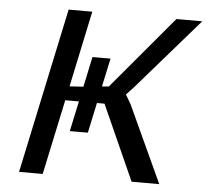

<svg xmlns="http://www.w3.org/2000/svg" viewBox="-49 -714 828 766"><g transform="rotate(5 365.0 -331.0)"><path d="M268.1 -300.8H213.4L149.4 0H54.7L195.3 -662.1H290L225.6 -357.4L280.8 -360.8L306.6 -481.9H378.9L354.5 -368.2L381.8 -370.6L627 -662.1H730.5L482.4 -376.5L452.6 -344.7L474.1 -308.1L616.2 0H505.4L370.6 -300.8H340.3L314.5 -179.7H242.2Z"/></g></svg>

Font: PT Astra Sans
Style: Italic
Weight: 400
Italic angle: -16°
Designer: A.Korolkova, I. Chaeva
Foundry: ParaType Ltd
Version: Version 1.001; ttfautohint (v1.6)